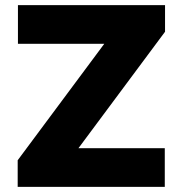

<svg xmlns="http://www.w3.org/2000/svg" viewBox="-20 -727 711 747"><path d="M48.8 -103.5 385.7 -556.6H49.8V-707H622.1V-603.5L285.2 -150.4H621.1V0H48.8Z"/></svg>

Font: Pretendard GOV Black
Style: Regular
Weight: 900
Designer: Base glyphs from Inter by Rasmus Andersson; Hangeul glyphs from Noto Sans CJK(Source Han Sans) by Jang Soo-young and Kan
Foundry: Kil Hyung-jin
Version: Version 1.309